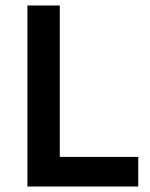

<svg xmlns="http://www.w3.org/2000/svg" viewBox="-20 -680 548 700"><path d="M80 0V-660H198V-108H484V0Z"/></svg>

Font: Lil Grotesk Bold
Style: Regular
Weight: 700
Designer: Bastien Sozeau
Foundry: NBR — Bastien Sozeau
Version: Version 4.002; ttfautohint (v1.8.4.7-5d5b)